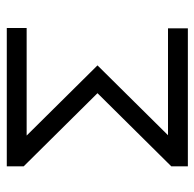

<svg xmlns="http://www.w3.org/2000/svg" viewBox="-24 -614 587 580"><g transform="rotate(-90 270.0 -323.5)"><path d="M476 -597V-537H151L363 -323L152 -110H475V-50H58V-100L279 -323L58 -546V-597Z"/></g></svg>

Font: 3270 Nerd Font
Style: Regular
Weight: 400
Monospace: yes
Version: Version 3.0.1;Nerd Fonts 3.3.0